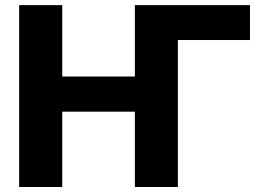

<svg xmlns="http://www.w3.org/2000/svg" viewBox="-20 -748 1052 768"><path d="M980 -727.5H519.5V-441.9H229V-727.5H56.6V0H229V-301.3H519.5V0H691.4V-587.9H980Z"/></svg>

Font: Inter ExtraBold
Style: Regular
Weight: 800
Designer: Rasmus Andersson
Foundry: rsms
Version: Version 4.001;git-9221beed3